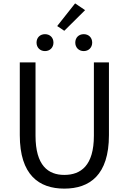

<svg xmlns="http://www.w3.org/2000/svg" viewBox="-20 -1102 761 1135"><path d="M360 13C510 13 624 -67 624 -303V-733H535V-300C535 -123 458 -68 360 -68C265 -68 190 -123 190 -300V-733H97V-303C97 -67 211 13 360 13ZM246 -800C275 -800 296 -821 296 -850C296 -880 275 -900 246 -900C217 -900 196 -880 196 -850C196 -821 217 -800 246 -800ZM318 -948 360 -920 483 -1042 424 -1082ZM475 -800C504 -800 525 -821 525 -850C525 -880 504 -900 475 -900C446 -900 425 -880 425 -850C425 -821 446 -800 475 -800Z"/></svg>

Font: Noto Sans Japanese Regular
Style: Regular
Weight: 400
Designer: Ryoko NISHIZUKA (kana & ideographs); Paul D. Hunt (Latin, Greek & Cyrillic); Wenlong ZHANG (bopomofo); Sandoll Communica
Foundry: Adobe Systems Incorporated
Version: Version 1.000;PS 1;hotconv 1.0.78;makeotf.lib2.5.61930